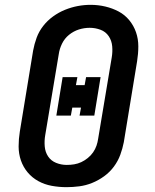

<svg xmlns="http://www.w3.org/2000/svg" viewBox="-20 -766 640 794"><path d="M255 8Q224 8 194 2.5Q164 -3 138.5 -17Q113 -31 94.5 -53Q76 -75 66.5 -102.5Q57 -130 57 -160.5Q57 -191 62 -222L117 -557Q122 -584 131.5 -610Q141 -636 158.5 -658.5Q176 -681 199.5 -698Q223 -715 249 -725.5Q275 -736 301.5 -741Q328 -746 355 -746Q386 -746 415.5 -739Q445 -732 470.5 -718.5Q496 -705 514.5 -682.5Q533 -660 542.5 -632.5Q552 -605 552 -574.5Q552 -544 547 -513L492 -178Q487 -152 477.5 -126Q468 -100 451 -77Q434 -54 410.5 -37Q387 -20 361 -9.5Q335 1 308 4.5Q281 8 255 8ZM256 -84Q272 -84 287 -86.5Q302 -89 316 -95.5Q330 -102 343 -112.5Q356 -123 365 -136Q374 -149 379 -163.5Q384 -178 386 -193L442 -528Q446 -551 444 -574.5Q442 -598 429.5 -616.5Q417 -635 395.5 -643Q374 -651 351 -651Q328 -651 306 -644Q284 -637 265.5 -622Q247 -607 236.5 -585.5Q226 -564 223 -542L167 -207Q163 -184 165 -160.5Q167 -137 179 -119Q191 -101 212 -92.5Q233 -84 256 -84ZM273 -288H213L239 -447H300L294 -414H330L336 -447H396L370 -288H309L315 -321H279Z"/></svg>

Font: Iosevka Slab SmBdExObl
Style: Regular
Weight: 600
Width: 7
Italic angle: -9°
Monospace: yes
Designer: Belleve Invis
Foundry: Belleve Invis
Version: Version 11.1.0; ttfautohint (v1.8.3)